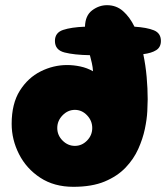

<svg xmlns="http://www.w3.org/2000/svg" viewBox="-20 -721 641 741"><path d="M263 0Q189 0 135.5 -35Q82 -70 53.5 -126Q25 -182 25 -243Q25 -321 56.5 -371Q88 -421 137 -445.5Q186 -470 239 -470Q264 -470 290 -464.5Q316 -459 339 -446Q338 -462 334.5 -477.5Q331 -493 327 -508Q266 -509 229 -518.5Q192 -528 192 -563Q192 -595 223.5 -605.5Q255 -616 308 -618Q309 -661 335.5 -681Q362 -701 393 -701Q429 -701 455 -678Q481 -655 499 -618Q547 -615 574 -604Q601 -593 601 -563Q601 -539 583 -527.5Q565 -516 533 -512Q542 -469 546 -424Q550 -379 550 -338Q550 -323 548.5 -292Q547 -261 539 -223Q531 -185 513.5 -146Q496 -107 464.5 -74Q433 -41 384 -20.5Q335 0 263 0ZM269 -158Q296 -158 316 -178.5Q336 -199 336 -227Q336 -255 316 -276Q296 -297 269 -297Q242 -297 221.5 -276Q201 -255 201 -227Q201 -199 221.5 -178.5Q242 -158 269 -158Z"/></svg>

Font: Cherry Bomb One
Style: Regular
Weight: 400
Designer: satsuyako
Foundry: satsuyako
Version: Version 4.100; ttfautohint (v1.8.3)